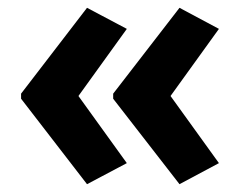

<svg xmlns="http://www.w3.org/2000/svg" viewBox="-20 -520 616 492"><path d="M34 -280V-267L203 -48L305 -102L181 -274L305 -446L203 -500ZM270 -280V-267L440 -48L541 -102L417 -274L541 -446L440 -500Z"/></svg>

Font: Noto Sans Lao Looped SemiCondensed
Style: Bold
Weight: 700
Width: 4
Designer: Mark Frömberg, Ben Mitchell
Foundry: The Fontpad Ltd
Version: Version 1.002